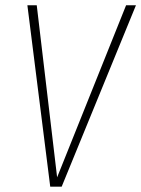

<svg xmlns="http://www.w3.org/2000/svg" viewBox="-20 -702 531 722"><path d="M491.2 -682.1 211.9 0H168.9L83 -682.1H118.2L194.8 -35.2L454.1 -682.1Z"/></svg>

Font: Fira Sans Compressed UltraLight
Style: Italic
Weight: 200
Width: 3
Italic angle: -8°
Designer: Carrois Corporate & Edenspiekermann AG
Foundry: Carrois Corporate GbR & Edenspiekermann AG
Version: Version 4.203;PS 004.203;hotconv 1.0.88;makeotf.lib2.5.64775